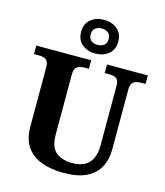

<svg xmlns="http://www.w3.org/2000/svg" viewBox="-140 -1084 1030 1199"><g transform="rotate(15 375.5 -484.5)"><path d="M386 10Q302 10 240.5 -13Q179 -36 144.5 -85.5Q110 -135 110 -218V-600Q110 -626 101 -638.5Q92 -651 77 -655Q62 -659 43 -659H15V-714H370V-659H344Q325 -659 310 -654.5Q295 -650 285.5 -637Q276 -624 276 -596V-210Q276 -127 315.5 -95Q355 -63 424 -63Q465 -63 497 -78.5Q529 -94 546.5 -128.5Q564 -163 564 -214V-600Q564 -626 556 -638.5Q548 -651 532.5 -655Q517 -659 498 -659H472V-714H736V-659H709Q691 -659 675 -654.5Q659 -650 650 -637Q641 -624 641 -596V-212Q641 -145 614.5 -95.5Q588 -46 532 -18Q476 10 386 10ZM383 -761Q333 -761 298 -789Q263 -817 263 -870Q263 -923 298 -951Q333 -979 383 -979Q433 -979 468 -951Q503 -923 503 -870Q503 -817 468 -789Q433 -761 383 -761ZM383.1 -817Q406 -817 423.5 -828.9Q441 -840.9 441 -869.9Q441 -899 423.4 -911Q405.8 -923 382.9 -923Q360 -923 342.5 -911.1Q325 -899.1 325 -870.1Q325 -841 342.6 -829Q360.2 -817 383.1 -817Z"/></g></svg>

Font: Noto Serif Hentaigana EL
Style: Regular
Weight: 400
Designer: Kazuhiro Yamada
Foundry: nipponia
Version: Version 1.000